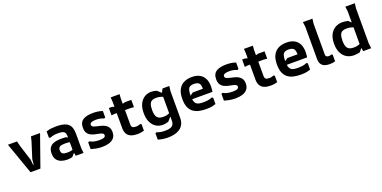

<svg xmlns="http://www.w3.org/2000/svg" viewBox="-13 -1714 5808 2919"><g transform="rotate(-20 2890.5 -254.0)"><path d="M202 0 22 -510H169L189 -430L269 -178L278 -91H286L295 -178L375 -430L395 -510H542L362 0Z M934 0 919 -73V-306Q919 -341 912.5 -365Q906 -389 879.5 -401.5Q853 -414 793 -414Q759 -414 728.5 -408.5Q698 -403 664 -389L644 -399V-499Q688 -514 729 -518Q770 -522 800 -522Q901 -522 955.5 -498.5Q1010 -475 1031 -428.5Q1052 -382 1052 -312V-80L1060 0ZM794 12Q747 12 702.5 -2.5Q658 -17 629 -53.5Q600 -90 600 -157Q600 -211 619.5 -243.5Q639 -276 670 -292Q701 -308 738 -313.5Q775 -319 811 -319Q828 -319 848 -318.5Q868 -318 889 -316L977 -272V-206Q949 -220 917 -225.5Q885 -231 844 -231Q784 -231 759 -216.5Q734 -202 734 -161Q734 -118 758.5 -103.5Q783 -89 831 -89Q898 -89 931.5 -109Q965 -129 980 -157L985 -121L877 2Q856 7 835 9.5Q814 12 794 12Z M1554 -498V-394L1534 -384Q1509 -396 1477.5 -403Q1446 -410 1408 -410Q1391 -410 1367.5 -407Q1344 -404 1326.5 -394Q1309 -384 1309 -363Q1309 -342 1329 -331Q1349 -320 1380 -313Q1411 -306 1446 -297.5Q1481 -289 1512 -273Q1543 -257 1563 -227.5Q1583 -198 1583 -149Q1583 -90 1553.5 -54.5Q1524 -19 1473.5 -3.5Q1423 12 1361 12Q1306 12 1259.5 2.5Q1213 -7 1181 -17V-126L1201 -136Q1220 -124 1257 -112Q1294 -100 1356 -100Q1384 -100 1406 -103.5Q1428 -107 1441 -117Q1454 -127 1454 -144Q1454 -166 1434.5 -176.5Q1415 -187 1383.5 -193Q1352 -199 1317.5 -207Q1283 -215 1251.5 -231Q1220 -247 1200.5 -278.5Q1181 -310 1181 -363Q1181 -408 1196.5 -439Q1212 -470 1241.5 -488Q1271 -506 1311.5 -514Q1352 -522 1402 -522Q1450 -522 1487.5 -515.5Q1525 -509 1554 -498Z M1741 -152V-582L1736 -652H1880L1875 -582V-166Q1875 -130 1891 -116.5Q1907 -103 1947 -103Q1970 -103 1986.5 -107Q2003 -111 2018 -118L2038 -108V-3Q2016 3 1987.5 7.5Q1959 12 1927 12Q1873 12 1831 -3.5Q1789 -19 1765 -55.5Q1741 -92 1741 -152ZM1655 -391V-510H1701L1807 -480L1915 -510H2018V-391L1968 -396H1705Z M2349 220Q2308 220 2267.5 214Q2227 208 2189 196V94L2209 84Q2241 97 2272.5 102.5Q2304 108 2341 108Q2395 108 2427.5 96.5Q2460 85 2474.5 61.5Q2489 38 2489 3V-442L2523 -510H2633L2623 -430V-4Q2623 62 2600 105Q2577 148 2538 173.5Q2499 199 2450 209.5Q2401 220 2349 220ZM2340 12Q2280 12 2231.5 -18.5Q2183 -49 2154.5 -108.5Q2126 -168 2126 -255Q2126 -344 2155.5 -403.5Q2185 -463 2234 -492.5Q2283 -522 2341 -522Q2362 -522 2384.5 -518.5Q2407 -515 2429 -507L2566 -387V-328Q2551 -347 2526 -365.5Q2501 -384 2465 -397Q2429 -410 2381 -410Q2344 -410 2317.5 -398Q2291 -386 2276.5 -353Q2262 -320 2262 -256Q2262 -171 2291 -135.5Q2320 -100 2390 -100Q2434 -100 2463 -110.5Q2492 -121 2511.5 -137Q2531 -153 2543 -169V-130L2433 -5Q2411 3 2387 7.5Q2363 12 2340 12Z M2751 -254Q2751 -352 2783.5 -410.5Q2816 -469 2871.5 -495.5Q2927 -522 2997 -522Q3077 -522 3128 -492.5Q3179 -463 3203 -411Q3227 -359 3227 -290Q3227 -268 3225 -248Q3223 -228 3220 -202H2845V-232L2935 -296H3099Q3099 -336 3090 -361.5Q3081 -387 3058 -399.5Q3035 -412 2992 -412Q2954 -412 2931 -399.5Q2908 -387 2897.5 -355Q2887 -323 2887 -263Q2887 -211 2895 -178.5Q2903 -146 2920.5 -129Q2938 -112 2967.5 -106Q2997 -100 3039 -100Q3074 -100 3108 -104.5Q3142 -109 3179 -125L3199 -115V-13Q3171 -2 3135 5Q3099 12 3043 12Q2984 12 2931.5 1Q2879 -10 2838.5 -38.5Q2798 -67 2774.5 -119.5Q2751 -172 2751 -254Z M3710 -498V-394L3690 -384Q3665 -396 3633.5 -403Q3602 -410 3564 -410Q3547 -410 3523.5 -407Q3500 -404 3482.5 -394Q3465 -384 3465 -363Q3465 -342 3485 -331Q3505 -320 3536 -313Q3567 -306 3602 -297.5Q3637 -289 3668 -273Q3699 -257 3719 -227.5Q3739 -198 3739 -149Q3739 -90 3709.5 -54.5Q3680 -19 3629.5 -3.5Q3579 12 3517 12Q3462 12 3415.5 2.5Q3369 -7 3337 -17V-126L3357 -136Q3376 -124 3413 -112Q3450 -100 3512 -100Q3540 -100 3562 -103.5Q3584 -107 3597 -117Q3610 -127 3610 -144Q3610 -166 3590.5 -176.5Q3571 -187 3539.5 -193Q3508 -199 3473.5 -207Q3439 -215 3407.5 -231Q3376 -247 3356.5 -278.5Q3337 -310 3337 -363Q3337 -408 3352.5 -439Q3368 -470 3397.5 -488Q3427 -506 3467.5 -514Q3508 -522 3558 -522Q3606 -522 3643.5 -515.5Q3681 -509 3710 -498Z M3897 -152V-582L3892 -652H4036L4031 -582V-166Q4031 -130 4047 -116.5Q4063 -103 4103 -103Q4126 -103 4142.5 -107Q4159 -111 4174 -118L4194 -108V-3Q4172 3 4143.5 7.5Q4115 12 4083 12Q4029 12 3987 -3.5Q3945 -19 3921 -55.5Q3897 -92 3897 -152ZM3811 -391V-510H3857L3963 -480L4071 -510H4174V-391L4124 -396H3861Z M4282 -254Q4282 -352 4314.5 -410.5Q4347 -469 4402.5 -495.5Q4458 -522 4528 -522Q4608 -522 4659 -492.5Q4710 -463 4734 -411Q4758 -359 4758 -290Q4758 -268 4756 -248Q4754 -228 4751 -202H4376V-232L4466 -296H4630Q4630 -336 4621 -361.5Q4612 -387 4589 -399.5Q4566 -412 4523 -412Q4485 -412 4462 -399.5Q4439 -387 4428.5 -355Q4418 -323 4418 -263Q4418 -211 4426 -178.5Q4434 -146 4451.5 -129Q4469 -112 4498.5 -106Q4528 -100 4570 -100Q4605 -100 4639 -104.5Q4673 -109 4710 -125L4730 -115V-13Q4702 -2 4666 5Q4630 12 4574 12Q4515 12 4462.5 1Q4410 -10 4369.5 -38.5Q4329 -67 4305.5 -119.5Q4282 -172 4282 -254Z M5130 -108V0Q5105 7 5081 9.5Q5057 12 5037 12Q4992 12 4957.5 -1.5Q4923 -15 4903.5 -45.5Q4884 -76 4884 -128V-648L4874 -728H5028L5018 -648V-152Q5018 -124 5035.5 -115.5Q5053 -107 5069 -107Q5083 -107 5093 -110.5Q5103 -114 5110 -118Z M5434 12Q5368 12 5316.5 -18.5Q5265 -49 5235.5 -109Q5206 -169 5206 -255Q5206 -344 5236.5 -403.5Q5267 -463 5319 -492.5Q5371 -522 5434 -522Q5452 -522 5475 -519.5Q5498 -517 5526 -510L5656 -387V-328Q5641 -347 5615.5 -365.5Q5590 -384 5552.5 -397Q5515 -410 5463 -410Q5425 -410 5398 -398.5Q5371 -387 5356.5 -353.5Q5342 -320 5342 -255Q5342 -170 5371 -135Q5400 -100 5470 -100Q5517 -100 5548.5 -111.5Q5580 -123 5600.5 -139.5Q5621 -156 5633 -169V-130L5529 0Q5510 4 5485 8Q5460 12 5434 12ZM5585 0 5570 -72V-648L5560 -728H5714L5704 -648V-80L5714 0Z"/></g></svg>

Font: AR One Sans
Style: Bold
Weight: 700
Designer: Niteesh Yadav
Foundry: Niteesh Yadav
Version: Version 1.001;gftools[0.9.33]